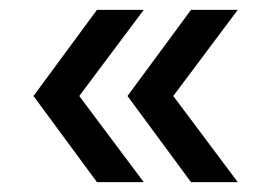

<svg xmlns="http://www.w3.org/2000/svg" viewBox="-20 -490 548 390"><path d="M177 -120 48 -295 177 -470H272L141 -295L272 -120ZM368 -120 239 -295 368 -470H463L332 -295L463 -120Z"/></svg>

Font: Host Grotesk Light
Style: Regular
Weight: 400
Version: Version 1.003